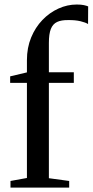

<svg xmlns="http://www.w3.org/2000/svg" viewBox="-20 -850 420 870"><path d="M27.5 0V-30L102 -43.5V-474.5H26V-504L102 -522V-577.5Q102 -633.5 121 -679.8Q140 -726 172.2 -759.5Q204.5 -793 244.8 -811.2Q285 -829.5 327.5 -829.5Q347.5 -829.5 360 -826.8Q372.5 -824 379.5 -821L379 -741Q368.5 -748 344.8 -753.8Q321 -759.5 289 -759Q258 -759.5 238.8 -750.5Q219.5 -741.5 210.5 -719Q201.5 -696.5 201.5 -655.5V-522.5H314.5V-474.5H201.5V-42.5L293.5 -30V0Z"/></svg>

Font: Merriweather 96pt
Style: Regular
Weight: 400
Version: Version 2.100